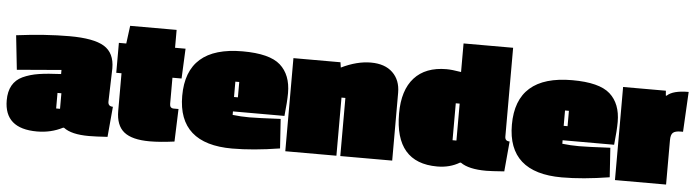

<svg xmlns="http://www.w3.org/2000/svg" viewBox="-43 -802 3566 984"><g transform="rotate(5 1740.0 -310.0)"><path d="M525 -346 520 -174Q520 -150 545 -150L531 6Q471 10 435 10Q345 10 305 -21H300Q240 10 168 10Q0 10 0 -136Q0 -227 70 -260Q107 -277 152 -284Q197 -291 266 -294V-315L38 -296L19 -472Q168 -491 292.5 -491Q417 -491 471 -458Q525 -425 525 -346ZM256 -196V-116H276V-196Z M748 10Q657 10 615.5 -23.5Q574 -57 574 -132V-325H547V-479H585L597 -571H836V-479H890L883 -325H836V-190Q836 -168 857 -168H881L875 0Q801 10 748 10Z M1433 -298Q1433 -255 1425 -180H1160V-162Q1203 -157 1246 -157Q1289 -157 1407 -163L1417 -12Q1280 10 1172 10Q894 10 894 -237Q894 -491 1183 -491Q1322 -491 1377.5 -441.5Q1433 -392 1433 -298ZM1179 -254V-333H1159V-254Z M1691 -452Q1771 -491 1843 -491Q1915 -491 1955 -452.5Q1995 -414 1995 -349V0H1728V-299H1708V0H1445V-479H1687Z M2479 10Q2389 10 2347 -20H2342Q2292 10 2227 10Q2009 10 2009 -244Q2009 -364 2066.5 -427.5Q2124 -491 2232 -491Q2259 -491 2307 -483V-630H2562V-173Q2562 -150 2586 -150L2572 5Q2505 10 2479 10ZM2314 -131V-321H2294V-131Z M3129 -298Q3129 -255 3121 -180H2856V-162Q2899 -157 2942 -157Q2985 -157 3103 -163L3113 -12Q2976 10 2868 10Q2590 10 2590 -237Q2590 -491 2879 -491Q3018 -491 3073.5 -441.5Q3129 -392 3129 -298ZM2875 -254V-333H2855V-254Z M3404 -228V0H3141V-479H3361L3363 -454H3367Q3397 -483 3478 -483L3467 -277H3455Q3427 -277 3415.5 -267Q3404 -257 3404 -228Z"/></g></svg>

Font: Passion One Black
Style: Regular
Weight: 900
Designer: Alejandro Lo Celso
Foundry: Fontstage
Version: Version 1.002